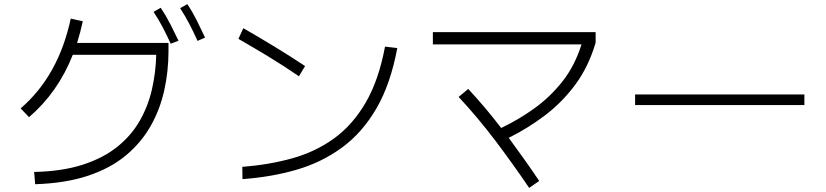

<svg xmlns="http://www.w3.org/2000/svg" viewBox="-20 -868 4040 939"><path d="M946 -668Q926 -713 905.5 -752Q885 -791 861 -828L896 -848Q922 -809 943 -767Q964 -725 983 -684ZM815 -654Q796 -696 775.5 -735Q755 -774 731 -810L766 -830Q792 -791 813 -750Q834 -709 853 -669ZM152 33 147 -27Q284 -30 384.5 -62.5Q485 -95 553.5 -150Q622 -205 663 -276.5Q704 -348 723 -430.5Q742 -513 744 -600H336Q264 -417 122 -295L81 -338Q266 -497 326 -777L385 -764Q373 -709 357 -658H804V-617Q804 -520 783.5 -427Q763 -334 717.5 -253Q672 -172 597 -109Q522 -46 412 -9Q302 28 152 33Z M1472 -545 1442 -495Q1369 -545 1295 -590Q1221 -635 1146 -678L1170 -730Q1247 -686 1322.5 -640Q1398 -594 1472 -545ZM1166 8 1165 -52Q1295 -62 1408.5 -93.5Q1522 -125 1613 -190.5Q1704 -256 1768 -365.5Q1832 -475 1863 -640L1923 -633Q1890 -456 1820.5 -337Q1751 -218 1651.5 -145.5Q1552 -73 1429 -37.5Q1306 -2 1166 8Z M2568 51Q2488 -67 2403 -179.5Q2318 -292 2223 -394L2270 -433Q2312 -388 2352.5 -340Q2393 -292 2431 -242Q2517 -283 2594 -338.5Q2671 -394 2731 -470Q2791 -546 2824 -651H2097V-711H2893V-659Q2858 -541 2793.5 -454Q2729 -367 2645 -303.5Q2561 -240 2468 -194Q2506 -142 2543.5 -89.5Q2581 -37 2617 17Z M3914 -406V-354H3086V-406Z"/></svg>

Font: Murecho Light
Style: Regular
Weight: 300
Designer: Neil Summerour
Foundry: Positype
Version: Version 1.010; ttfautohint (v1.8.3)